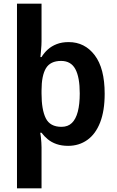

<svg xmlns="http://www.w3.org/2000/svg" viewBox="-20 -780 632 1040"><path d="M547 -272Q547 -180 522.5 -117Q498 -54 453 -22Q408 10 349 10Q314 10 286.5 0.5Q259 -9 239 -25.5Q219 -42 205 -61H198Q200 -52 201.5 -37.5Q203 -23 204 -8Q205 7 205 18V240H72V-760H205V-557Q205 -536 202.5 -510.5Q200 -485 199 -471H205Q219 -494 239 -512Q259 -530 287 -541Q315 -552 352 -552Q439 -552 493 -481Q547 -410 547 -272ZM412 -274Q412 -362 388 -406Q364 -450 311 -450Q253 -450 229 -410.5Q205 -371 205 -290V-273Q205 -186 228 -139.5Q251 -93 313 -93Q348 -93 369.5 -114Q391 -135 401.5 -175.5Q412 -216 412 -274Z"/></svg>

Font: Noto Sans Display SemiBold
Style: Regular
Weight: 600
Designer: Monotype Design Team
Foundry: Monotype Imaging Inc.
Version: Version 2.003